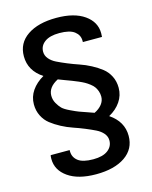

<svg xmlns="http://www.w3.org/2000/svg" viewBox="-129 -782 830 1047"><g transform="rotate(-15 286.5 -258.0)"><path d="M282.2 182.1Q181.6 182.1 124.3 141.8Q66.9 101.6 66.9 38.1Q66.9 22.9 68.8 17.1H175.8V23.9Q175.8 57.6 202.4 78.4Q229 99.1 288.1 99.1Q342.3 99.1 370.6 77.6Q398.9 56.2 398.9 22Q398.9 0 384 -17.8Q369.1 -35.6 344.7 -47.6Q320.3 -59.6 289.1 -72.5Q257.8 -85.4 225.3 -96.4Q192.9 -107.4 161.6 -124Q130.4 -140.6 106 -159.7Q81.5 -178.7 66.7 -208.3Q51.8 -237.8 51.8 -273.9Q51.8 -316.4 75.9 -351.3Q100.1 -386.2 142.1 -410.2Q66.9 -459.5 66.9 -541Q66.9 -615.2 127.7 -656.7Q188.5 -698.2 292 -698.2Q392.1 -698.2 449.5 -658Q506.8 -617.7 506.8 -554.2Q506.8 -548.8 506.3 -541.5Q505.9 -534.2 505.9 -533.2H397.9V-541Q397.9 -572.8 371.3 -593.3Q344.7 -613.8 286.1 -613.8Q231.9 -613.8 203.4 -592.8Q174.8 -571.8 174.8 -538.1Q174.8 -516.1 189.7 -498.3Q204.6 -480.5 229 -468.5Q253.4 -456.5 284.7 -443.6Q315.9 -430.7 348.4 -419.7Q380.9 -408.7 412.1 -392.1Q443.4 -375.5 467.8 -356.4Q492.2 -337.4 507.1 -307.9Q522 -278.3 522 -242.2Q522 -199.2 498 -164.1Q474.1 -128.9 432.1 -106Q506.8 -55.7 506.8 24.9Q506.8 99.1 446.3 140.6Q385.7 182.1 282.2 182.1ZM359.9 -144Q386.7 -156.7 402.3 -176.5Q418 -196.3 418 -220.2Q418 -236.8 412.8 -251.2Q407.7 -265.6 399.9 -276.4Q392.1 -287.1 378.4 -297.6Q364.7 -308.1 352.1 -315.2Q339.4 -322.3 320.1 -330.6Q300.8 -338.9 286.1 -344.5Q271.5 -350.1 249.3 -358.2Q227.1 -366.2 212.9 -372.1Q155.8 -342.8 155.8 -294.9Q155.8 -271.5 167.2 -251.5Q178.7 -231.4 190.9 -219.2Q203.1 -207 233.9 -192.4Q264.6 -177.7 279.1 -172.4Q293.5 -167 333.5 -153.3Q339.4 -151.4 342.5 -150.1Q345.7 -148.9 350.8 -147.2Q356 -145.5 359.9 -144Z"/></g></svg>

Font: Archivo Medium
Style: Regular
Weight: 500
Designer: Hector Gatti
Foundry: Omnibus-Type
Version: Version 2.001